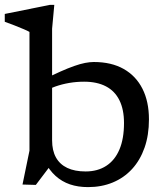

<svg xmlns="http://www.w3.org/2000/svg" viewBox="-30 -754 678 785"><path d="M152.5 -94.5H189.5L116.5 2L62 0.5L90.5 -138V-623.5Q84 -627.5 67.5 -634.5Q51 -641.5 30 -649.8Q9 -658 -10.5 -665V-697L173.5 -734H192L183 -636.5V-180.5Q183 -138.5 198.8 -110.2Q214.5 -82 245 -67.5Q275.5 -53 320 -53Q369 -53 404.2 -75.8Q439.5 -98.5 458.2 -142.5Q477 -186.5 477 -251Q477 -306.5 458.2 -344.2Q439.5 -382 403 -401Q366.5 -420 314 -420Q283 -420 253.5 -415Q224 -410 196 -400.2Q168 -390.5 142 -376.5V-425.5Q183.5 -446.5 216 -461Q248.5 -475.5 273.5 -484.2Q298.5 -493 318.2 -496.8Q338 -500.5 353.5 -500.5Q425.5 -500.5 475.8 -472Q526 -443.5 552.5 -391Q579 -338.5 579 -266Q579 -201.5 561 -150.2Q543 -99 510 -63Q477 -27 431.2 -8Q385.5 11 330 11Q289 11 256 -0.2Q223 -11.5 197.2 -34.8Q171.5 -58 152.5 -94.5Z"/></svg>

Font: Newsreader 9pt
Style: Regular
Weight: 400
Designer: Hugues Gentile
Foundry: Production Type
Version: Version 1.003